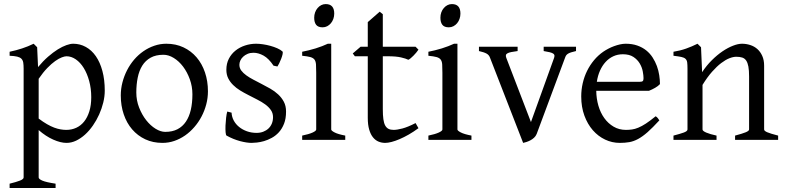

<svg xmlns="http://www.w3.org/2000/svg" viewBox="-20 -682 3828 936"><path d="M424.8 -208Q424.8 -250.5 414.8 -287.1Q404.8 -323.7 388.2 -350.6Q371.6 -377.4 349.6 -392.6Q327.6 -407.7 304.2 -407.7Q295.4 -407.7 281.2 -402.3Q267.1 -397 249 -384.3Q231 -371.6 210.4 -350.3Q189.9 -329.1 168.5 -297.9V-104Q190.4 -87.4 209.2 -76.7Q228 -65.9 244.4 -59.8Q260.7 -53.7 275.4 -51.3Q290 -48.8 303.2 -48.8Q329.6 -48.8 351.8 -59.1Q374 -69.3 390.1 -89.4Q406.2 -109.4 415.5 -139.2Q424.8 -168.9 424.8 -208ZM490.7 -240.2Q490.7 -211.9 483.4 -182.1Q476.1 -152.3 463.4 -124Q450.7 -95.7 433.1 -70.3Q415.5 -44.9 394.8 -26.1Q374 -7.3 351.1 3.7Q328.1 14.6 304.2 14.6Q275.4 14.6 239.3 -1.5Q203.1 -17.6 168.5 -47.9V183.1Q168.5 190.9 186.8 198.7Q205.1 206.5 251 213.4V234.4H26.9V213.4Q59.1 205.6 77.1 198.5Q95.2 191.4 95.2 183.1V-347.2Q95.2 -365.2 93.3 -377Q91.3 -388.7 84.2 -395.8Q77.1 -402.8 63.7 -406Q50.3 -409.2 26.9 -410.2V-429.7Q43.5 -433.1 58.6 -437.3Q73.7 -441.4 87.9 -446Q102.1 -450.7 116 -456.3Q129.9 -461.9 144 -468.8L161.1 -451.7L165.5 -355Q189.9 -384.3 214.6 -405.8Q239.3 -427.2 261.7 -441.2Q284.2 -455.1 303.5 -461.9Q322.8 -468.8 336.9 -468.8Q370.1 -468.8 398.4 -453.1Q426.8 -437.5 447.3 -408Q467.8 -378.4 479.2 -335.9Q490.7 -293.5 490.7 -240.2Z M918 -222.2Q918 -260.7 905.3 -295.7Q892.6 -330.6 872.6 -357.2Q852.5 -383.8 827.1 -399.4Q801.8 -415 776.9 -415Q739.7 -415 714.4 -400.9Q689 -386.7 673.6 -362.1Q658.2 -337.4 651.4 -303.7Q644.5 -270 644.5 -231Q644.5 -192.4 658.2 -157.5Q671.9 -122.6 692.6 -96.2Q713.4 -69.8 738.3 -54.4Q763.2 -39.1 785.6 -39.1Q820.3 -39.1 845.2 -52Q870.1 -64.9 886.2 -88.9Q902.3 -112.8 910.2 -146.5Q918 -180.2 918 -222.2ZM993.7 -236.8Q993.7 -204.1 985.4 -172.9Q977.1 -141.6 962.4 -113.8Q947.8 -85.9 927.2 -62.3Q906.7 -38.6 882.1 -21.5Q857.4 -4.4 829.6 5.1Q801.8 14.6 772 14.6Q725.6 14.6 688.2 -2.9Q650.9 -20.5 624.3 -51.3Q597.7 -82 583.3 -124.5Q568.8 -167 568.8 -216.8Q568.8 -249 576.9 -280.3Q585 -311.5 599.4 -339.6Q613.8 -367.7 634 -391.4Q654.3 -415 679 -432.1Q703.6 -449.2 732.2 -459Q760.7 -468.8 791 -468.8Q836.9 -468.8 874.3 -451.2Q911.6 -433.6 938.2 -402.6Q964.8 -371.6 979.2 -329.1Q993.7 -286.6 993.7 -236.8Z M1374.5 -138.2Q1374.5 -103.5 1364.7 -78.9Q1355 -54.2 1339.4 -37.1Q1323.7 -20 1304.7 -9.8Q1285.6 0.5 1267.1 5.9Q1248.5 11.2 1232.2 12.9Q1215.8 14.6 1206.5 14.6Q1183.1 14.6 1150.1 5.9Q1117.2 -2.9 1084.5 -21Q1081.1 -22.5 1079.8 -36.9Q1078.6 -51.3 1079.3 -70.1Q1080.1 -88.9 1082.3 -107.9Q1084.5 -127 1087.9 -138.2L1108.9 -132.8Q1109.9 -112.3 1119.6 -94.2Q1129.4 -76.2 1145.8 -63Q1162.1 -49.8 1183.8 -42Q1205.6 -34.2 1231 -34.2Q1248.5 -34.2 1263.2 -39.8Q1277.8 -45.4 1288.6 -55.4Q1299.3 -65.4 1305.2 -79.6Q1311 -93.8 1311 -110.8Q1311 -130.4 1300.5 -145.5Q1290 -160.6 1272.9 -173.1Q1255.9 -185.5 1234.1 -196.5Q1212.4 -207.5 1189.9 -219.2Q1169.4 -229.5 1150.4 -241.2Q1131.3 -252.9 1116.5 -267.6Q1101.6 -282.2 1092.5 -300.3Q1083.5 -318.4 1083.5 -341.8Q1083.5 -372.1 1095.7 -395.8Q1107.9 -419.4 1128.2 -435.5Q1148.4 -451.7 1174.6 -460.2Q1200.7 -468.8 1228.5 -468.8Q1243.7 -468.8 1262 -466.1Q1280.3 -463.4 1298.1 -458.5Q1315.9 -453.6 1331.5 -446.8Q1347.2 -439.9 1356.9 -431.2Q1359.9 -428.2 1357.7 -418Q1355.5 -407.7 1350.8 -395.5Q1346.2 -383.3 1340.8 -372.6Q1335.4 -361.8 1332.5 -357.9L1313.5 -361.8Q1290 -397 1264.9 -410.9Q1239.7 -424.8 1215.8 -424.8Q1199.7 -424.8 1187 -419.4Q1174.3 -414.1 1165.3 -405.5Q1156.2 -397 1151.6 -386.7Q1147 -376.5 1147 -366.2Q1147 -350.6 1156.2 -338.1Q1165.5 -325.7 1180.7 -314.7Q1195.8 -303.7 1215.1 -293.7Q1234.4 -283.7 1254.9 -272.9Q1275.9 -262.2 1297.4 -250Q1318.8 -237.8 1335.9 -221.9Q1353 -206.1 1363.8 -185.8Q1374.5 -165.5 1374.5 -138.2Z M1453.1 0V-21Q1486.3 -27.8 1503.9 -35.9Q1521.5 -43.9 1521.5 -50.8V-327.1Q1521.5 -352.1 1520.5 -367.4Q1519.5 -382.8 1513.2 -391.4Q1506.8 -399.9 1492.9 -403.8Q1479 -407.7 1453.1 -410.2V-429.7Q1468.3 -432.6 1485.1 -436.8Q1502 -440.9 1518.6 -446Q1535.2 -451.2 1550.3 -457Q1565.4 -462.9 1578.1 -468.8H1594.7V-50.8Q1594.7 -44.9 1611.1 -36.4Q1627.4 -27.8 1663.1 -21V0ZM1609.4 -615.7Q1609.4 -602.1 1605 -589.8Q1600.6 -577.6 1593 -568.6Q1585.4 -559.6 1575.2 -554.2Q1564.9 -548.8 1552.7 -548.8Q1530.8 -548.8 1521.2 -561Q1511.7 -573.2 1511.7 -595.7Q1511.7 -609.4 1516.1 -621.6Q1520.5 -633.8 1528.3 -642.8Q1536.1 -651.9 1546.1 -657Q1556.2 -662.1 1567.9 -662.1Q1609.4 -662.1 1609.4 -615.7Z M2020 -57.1Q1996.1 -39.6 1972.7 -26.1Q1949.2 -12.7 1928 -3.7Q1906.7 5.4 1888.7 10Q1870.6 14.6 1857.9 14.6Q1840.8 14.6 1825.4 8.3Q1810.1 2 1798.3 -12.5Q1786.6 -26.9 1779.8 -50.3Q1772.9 -73.7 1772.9 -107.9V-407.7H1710L1699.7 -421.4L1737.8 -454.1H1772.9V-574.2L1831.1 -625L1846.2 -612.8V-454.1H2005.9L2020 -439.9Q2015.6 -433.1 2009 -425.3Q2002.4 -417.5 1995.6 -410.6Q1988.8 -403.8 1982.2 -398.2Q1975.6 -392.6 1970.7 -390.6Q1959 -396.5 1935.1 -402.1Q1911.1 -407.7 1871.6 -407.7H1846.2V-149.9Q1846.2 -120.6 1848.9 -101.1Q1851.6 -81.5 1857.9 -70.1Q1864.3 -58.6 1874.3 -53.7Q1884.3 -48.8 1898.9 -48.8Q1916 -48.8 1941.9 -55.7Q1967.8 -62.5 2005.9 -82Z M2068.4 0V-21Q2101.6 -27.8 2119.1 -35.9Q2136.7 -43.9 2136.7 -50.8V-327.1Q2136.7 -352.1 2135.7 -367.4Q2134.8 -382.8 2128.4 -391.4Q2122.1 -399.9 2108.2 -403.8Q2094.2 -407.7 2068.4 -410.2V-429.7Q2083.5 -432.6 2100.3 -436.8Q2117.2 -440.9 2133.8 -446Q2150.4 -451.2 2165.5 -457Q2180.7 -462.9 2193.4 -468.8H2210V-50.8Q2210 -44.9 2226.3 -36.4Q2242.7 -27.8 2278.3 -21V0ZM2224.6 -615.7Q2224.6 -602.1 2220.2 -589.8Q2215.8 -577.6 2208.3 -568.6Q2200.7 -559.6 2190.4 -554.2Q2180.2 -548.8 2168 -548.8Q2146 -548.8 2136.5 -561Q2127 -573.2 2127 -595.7Q2127 -609.4 2131.3 -621.6Q2135.7 -633.8 2143.6 -642.8Q2151.4 -651.9 2161.4 -657Q2171.4 -662.1 2183.1 -662.1Q2224.6 -662.1 2224.6 -615.7Z M2788.1 -433.1Q2773.4 -429.7 2764.2 -426.8Q2754.9 -423.8 2749 -420.2Q2743.2 -416.5 2740 -411.9Q2736.8 -407.2 2734.4 -399.9L2596.2 -28.8Q2591.8 -18.1 2583.5 -10.5Q2575.2 -2.9 2565.4 2.2Q2555.7 7.3 2546.1 10.3Q2536.6 13.2 2530.3 14.6L2369.1 -399.9Q2364.7 -413.6 2352.1 -420.7Q2339.4 -427.7 2314.9 -433.1V-454.1H2503.4V-433.1Q2484.4 -430.7 2472.4 -428.2Q2460.4 -425.8 2453.9 -422.1Q2447.3 -418.5 2446.3 -413.1Q2445.3 -407.7 2448.2 -399.9L2568.4 -86.9L2681.2 -399.9Q2683.6 -407.2 2682.9 -412.4Q2682.1 -417.5 2676.3 -421.1Q2670.4 -424.8 2659.4 -427.5Q2648.4 -430.2 2630.4 -433.1V-454.1H2788.1Z M3016.6 -417.5Q2991.2 -417.5 2970 -407.7Q2948.7 -397.9 2932.4 -380.1Q2916 -362.3 2905 -337.6Q2894 -313 2889.6 -283.2H3098.6Q3109.9 -283.2 3113.5 -286.9Q3117.2 -290.5 3117.2 -300.8Q3117.2 -314 3113.5 -333.7Q3109.9 -353.5 3098.9 -372.3Q3087.9 -391.1 3068.1 -404.3Q3048.3 -417.5 3016.6 -417.5ZM3197.3 -272Q3188.5 -262.2 3173.8 -253.9Q3159.2 -245.6 3143.6 -239.3H2886.7Q2887.2 -201.2 2897.2 -166.7Q2907.2 -132.3 2926 -106.2Q2944.8 -80.1 2971.4 -64.5Q2998 -48.8 3031.2 -48.8Q3046.4 -48.8 3060.8 -50.8Q3075.2 -52.7 3091.8 -59.6Q3108.4 -66.4 3128.7 -79.6Q3148.9 -92.8 3176.3 -115.2Q3182.6 -111.8 3187.3 -105.5Q3191.9 -99.1 3194.3 -95.2Q3161.6 -59.6 3137 -37.8Q3112.3 -16.1 3090.6 -4.4Q3068.8 7.3 3047.6 11Q3026.4 14.6 3001.5 14.6Q2963.9 14.6 2929.9 -1.5Q2896 -17.6 2870.1 -47.1Q2844.2 -76.7 2828.9 -118.4Q2813.5 -160.2 2813.5 -211.9Q2813.5 -244.6 2820.8 -276.4Q2828.1 -308.1 2842 -336.4Q2856 -364.7 2876 -388.7Q2896 -412.6 2921.4 -430.2Q2932.1 -437.5 2945.6 -444.6Q2959 -451.7 2973.6 -457Q2988.3 -462.4 3002.7 -465.6Q3017.1 -468.8 3030.3 -468.8Q3062 -468.8 3086.9 -460Q3111.8 -451.2 3130.4 -436.3Q3148.9 -421.4 3161.6 -401.6Q3174.3 -381.8 3182.4 -359.9Q3190.4 -337.9 3193.8 -315.2Q3197.3 -292.5 3197.3 -272Z M3563.5 0V-21Q3598.6 -30.3 3615.2 -37.1Q3631.8 -43.9 3631.8 -50.8V-309.1Q3631.8 -338.9 3628.4 -357.4Q3625 -376 3617.7 -386.7Q3610.4 -397.5 3598.4 -401.4Q3586.4 -405.3 3569.3 -405.3Q3554.2 -405.3 3535.6 -397.9Q3517.1 -390.6 3495.8 -374.5Q3474.6 -358.4 3451.4 -332.3Q3428.2 -306.2 3404.8 -268.1V-50.8Q3404.8 -43.5 3423.1 -35.6Q3441.4 -27.8 3473.1 -21V0H3263.2V-21Q3295.4 -29.3 3313.5 -35.9Q3331.5 -42.5 3331.5 -50.8V-347.2Q3331.5 -366.2 3330.1 -377.4Q3328.6 -388.7 3322 -395Q3315.4 -401.4 3301.8 -404.3Q3288.1 -407.2 3263.2 -410.2V-429.7Q3296.4 -435.1 3324.7 -445.1Q3353 -455.1 3380.4 -468.8L3397.5 -451.7L3402.8 -330.1Q3424.3 -362.8 3450.2 -388.4Q3476.1 -414.1 3502.4 -431.9Q3528.8 -449.7 3553.5 -459.2Q3578.1 -468.8 3597.2 -468.8Q3618.2 -468.8 3637.7 -462.4Q3657.2 -456.1 3672.1 -442.9Q3687 -429.7 3696 -409.4Q3705.1 -389.2 3705.1 -361.8V-50.8Q3705.1 -43.9 3720 -37.4Q3734.9 -30.8 3773.4 -21V0Z"/></svg>

Font: Gentium Plus Viet
Style: Regular
Weight: 400
Designer: J. Victor Gaultney, Annie Olsen, Iska Routamaa, Becca Hirsbrunner
Foundry: SIL International
Version: Version 5.000